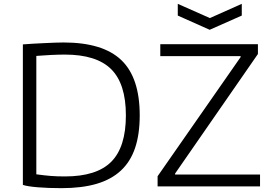

<svg xmlns="http://www.w3.org/2000/svg" viewBox="-20 -970 1409 999"><path d="M905 -950 1072 -876 1238 -950V-889L1071 -815L905 -889ZM800 -53 1232 -673V-678H814V-740H1322V-689L891 -67V-62H1333V0H800ZM300 9Q232 9 177 4.5Q122 0 99 -8V-739Q121 -741 149.5 -742.5Q178 -744 207.5 -745.5Q237 -747 264 -748Q291 -749 310 -749Q515 -749 611 -657.5Q707 -566 707 -370Q707 -272 683 -200.5Q659 -129 609 -82.5Q559 -36 482.5 -13.5Q406 9 300 9ZM318 -52Q483 -52 559 -128.5Q635 -205 635 -370Q635 -534 558.5 -610Q482 -686 317 -686Q303 -686 284 -685.5Q265 -685 245 -684Q225 -683 205 -681.5Q185 -680 169 -679V-63Q213 -57 245 -54.5Q277 -52 318 -52Z"/></svg>

Font: Encode Sans Wide
Style: Light
Weight: 300
Designer: Pablo Impallari, Andres Torresi
Foundry: Pablo Impallari, Andres Torresi
Version: Version 1.000; ttfautohint (v1.00) -l 8 -r 50 -G 200 -x 14 -